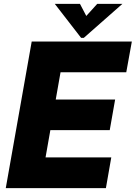

<svg xmlns="http://www.w3.org/2000/svg" viewBox="-20 -979 706 999"><path d="M531 0H10L145 -763H666L637 -603H295L270 -461H579L551 -302H242L217 -160H559ZM416 -782H402L265 -959H396L429 -896L486 -959H617Z"/></svg>

Font: Open Sauce One Black Italic
Style: Regular
Weight: 900
Italic angle: -10°
Designer: Alfredo Marco Pradil
Foundry: Creative Sauce Fz LLC
Version: Version 1.477